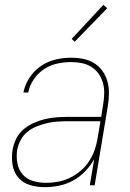

<svg xmlns="http://www.w3.org/2000/svg" viewBox="-20 -767 540 795"><path d="M165 8Q133 8 103.5 -1Q74 -10 55.5 -32Q37 -54 32 -84.5Q27 -115 32 -146Q36 -170 47 -192.5Q58 -215 77 -231Q96 -247 119 -257.5Q142 -268 165 -273.5Q188 -279 211.5 -281Q235 -283 258 -283H399L407 -334Q411 -357 411.5 -379.5Q412 -402 406.5 -422.5Q401 -443 389 -460.5Q377 -478 359 -489.5Q341 -501 319.5 -505.5Q298 -510 275 -510Q247 -510 218 -504Q189 -498 163 -481Q137 -464 119.5 -438Q102 -412 97 -384H77Q81 -405 91 -425.5Q101 -446 116 -463.5Q131 -481 150 -494Q169 -507 190 -514.5Q211 -522 232.5 -525Q254 -528 275 -528Q301 -528 325.5 -523Q350 -518 370 -505.5Q390 -493 404 -473.5Q418 -454 424.5 -431Q431 -408 431 -382.5Q431 -357 427 -331L372 0H352L370 -108Q355 -81 332.5 -57.5Q310 -34 282 -19Q254 -4 224 2Q194 8 165 8ZM171 -10Q195 -10 220 -14.5Q245 -19 269 -30.5Q293 -42 313.5 -59.5Q334 -77 348.5 -99Q363 -121 371.5 -145Q380 -169 384 -194L396 -265H258Q238 -265 216.5 -263.5Q195 -262 174 -257Q153 -252 132 -243.5Q111 -235 93.5 -221Q76 -207 65.5 -187Q55 -167 51 -146Q47 -118 52 -91Q57 -64 74 -44.5Q91 -25 117 -17.5Q143 -10 171 -10ZM289 -594 277 -606 408 -747 424 -733Z"/></svg>

Font: Iosevka SS04 Thin
Style: Italic
Weight: 100
Italic angle: -9°
Monospace: yes
Designer: Belleve Invis
Foundry: Belleve Invis
Version: Version 19.0.0; ttfautohint (v1.8.4)